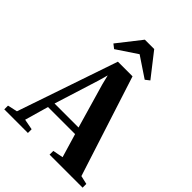

<svg xmlns="http://www.w3.org/2000/svg" viewBox="-306 -1114 1256 1256"><g transform="rotate(45 322.0 -486.0)"><path d="M27 -49.5 264.5 -746H400L625 -48L684 -34.5V0H378.5V-34.5L450.5 -48.5L401.5 -213H151L104 -48.5L178 -34.5V0H-40.5V-34.5ZM387 -259.5 297 -570.5 281 -635.5 262.5 -570 165 -259.5ZM189 -786.5 159.5 -809.5 287.5 -972.5H374L501.5 -809.5L472 -786.5L330.5 -881Z"/></g></svg>

Font: Merriweather 96pt
Style: Bold
Weight: 700
Version: Version 2.100